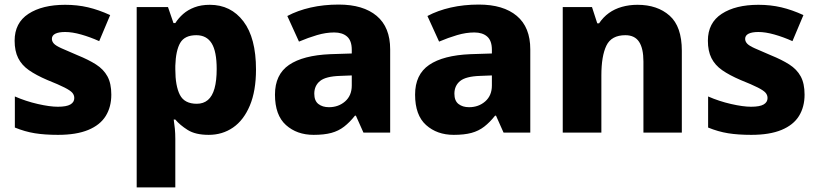

<svg xmlns="http://www.w3.org/2000/svg" viewBox="-20 -580 3579 840"><path d="M467 -166Q467 -112 442.5 -72.5Q418 -33 366 -11.5Q314 10 234 10Q176 10 132.5 3Q89 -4 45 -22V-158Q93 -137 145.5 -125Q198 -113 233 -113Q271 -113 288 -123Q305 -133 305 -151Q305 -164 296.5 -174Q288 -184 262.5 -197Q237 -210 187 -230Q138 -251 106.5 -273Q75 -295 59.5 -326Q44 -357 44 -402Q44 -480 104.5 -519.5Q165 -559 265 -559Q318 -559 365 -548Q412 -537 462 -514L414 -400Q374 -418 335 -429Q296 -440 265 -440Q237 -440 222 -432.5Q207 -425 207 -410Q207 -399 215.5 -389.5Q224 -380 248.5 -369Q273 -358 320 -338Q367 -319 400 -298Q433 -277 450 -246Q467 -215 467 -166Z M898 -559Q990 -559 1045 -486.5Q1100 -414 1100 -276Q1100 -182 1073 -118Q1046 -54 999.5 -22Q953 10 893 10Q835 10 801 -11.5Q767 -33 747 -57H740Q743 -38 745 -17Q747 4 747 28V240H578V-549H715L739 -479H747Q761 -501 781.5 -519Q802 -537 831 -548Q860 -559 898 -559ZM839 -426Q788 -426 768.5 -392.5Q749 -359 747 -292V-277Q747 -204 767 -165Q787 -126 841 -126Q870 -126 889.5 -142.5Q909 -159 918.5 -193Q928 -227 928 -278Q928 -355 906 -390.5Q884 -426 839 -426Z M1462 -560Q1569 -560 1628 -510.5Q1687 -461 1687 -364V0H1570L1537 -74H1533Q1510 -45 1485.5 -26Q1461 -7 1429.5 1.5Q1398 10 1352 10Q1279 10 1231 -33Q1183 -76 1183 -166Q1183 -254 1244.5 -296Q1306 -338 1425 -343L1519 -346V-362Q1519 -402 1498.5 -420Q1478 -438 1442 -438Q1406 -438 1367 -426.5Q1328 -415 1288 -398L1237 -510Q1282 -534 1339 -547Q1396 -560 1462 -560ZM1468 -248Q1405 -246 1380 -225.5Q1355 -205 1355 -170Q1355 -139 1373 -125Q1391 -111 1419 -111Q1461 -111 1490 -136.5Q1519 -162 1519 -206V-250Z M2075 -560Q2182 -560 2241 -510.5Q2300 -461 2300 -364V0H2183L2150 -74H2146Q2123 -45 2098.5 -26Q2074 -7 2042.5 1.5Q2011 10 1965 10Q1892 10 1844 -33Q1796 -76 1796 -166Q1796 -254 1857.5 -296Q1919 -338 2038 -343L2132 -346V-362Q2132 -402 2111.5 -420Q2091 -438 2055 -438Q2019 -438 1980 -426.5Q1941 -415 1901 -398L1850 -510Q1895 -534 1952 -547Q2009 -560 2075 -560ZM2081 -248Q2018 -246 1993 -225.5Q1968 -205 1968 -170Q1968 -139 1986 -125Q2004 -111 2032 -111Q2074 -111 2103 -136.5Q2132 -162 2132 -206V-250Z M2769 -559Q2856 -559 2909.5 -511.5Q2963 -464 2963 -358V0H2795V-311Q2795 -368 2776 -397Q2757 -426 2716 -426Q2655 -426 2633 -380.5Q2611 -335 2611 -250V0H2442V-549H2570L2593 -478H2601Q2619 -505 2644 -523Q2669 -541 2701 -550Q2733 -559 2769 -559Z M3500 -166Q3500 -112 3475.5 -72.5Q3451 -33 3399 -11.5Q3347 10 3267 10Q3209 10 3165.5 3Q3122 -4 3078 -22V-158Q3126 -137 3178.5 -125Q3231 -113 3266 -113Q3304 -113 3321 -123Q3338 -133 3338 -151Q3338 -164 3329.5 -174Q3321 -184 3295.5 -197Q3270 -210 3220 -230Q3171 -251 3139.5 -273Q3108 -295 3092.5 -326Q3077 -357 3077 -402Q3077 -480 3137.5 -519.5Q3198 -559 3298 -559Q3351 -559 3398 -548Q3445 -537 3495 -514L3447 -400Q3407 -418 3368 -429Q3329 -440 3298 -440Q3270 -440 3255 -432.5Q3240 -425 3240 -410Q3240 -399 3248.5 -389.5Q3257 -380 3281.5 -369Q3306 -358 3353 -338Q3400 -319 3433 -298Q3466 -277 3483 -246Q3500 -215 3500 -166Z"/></svg>

Font: Noto Sans Cham ExtraBold
Style: Regular
Weight: 800
Version: Version 2.002